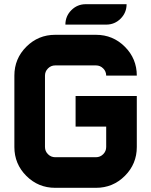

<svg xmlns="http://www.w3.org/2000/svg" viewBox="-20 -899 724 919"><path d="M439.5 -732.4Q520.5 -732.4 577.6 -675.3Q634.8 -618.2 634.8 -537.1H488.3Q488.3 -557.1 473.9 -571.5Q459.5 -585.9 439.5 -585.9H244.1Q224.1 -585.9 209.7 -571.5Q195.3 -557.1 195.3 -537.1V-195.3Q195.3 -175.3 209.7 -160.9Q224.1 -146.5 244.1 -146.5H439.5Q459.5 -146.5 473.9 -160.9Q488.3 -175.3 488.3 -195.3V-293H341.8V-439.5H634.8V-195.3Q634.8 -114.3 577.6 -57.1Q520.5 0 439.5 0H244.1Q163.1 0 106 -57.1Q48.8 -114.3 48.8 -195.3V-537.1Q48.8 -618.2 106 -675.3Q163.1 -732.4 244.1 -732.4ZM488.3 -781.2H293Q293 -821.8 321.5 -850.3Q350.1 -878.9 390.6 -878.9H585.9Q585.9 -838.4 557.4 -809.8Q528.8 -781.2 488.3 -781.2Z"/></svg>

Font: Audex
Style: Regular
Weight: 400
Designer: GGBotNet
Foundry: GGBotNet
Version: 1.00